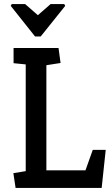

<svg xmlns="http://www.w3.org/2000/svg" viewBox="-20 -928 551 948"><path d="M38 -908H104L167 -853L230 -908H297L302 -899L181 -748H153L33 -899ZM57 0 46 -73 107 -83V-610L47 -616V-691H269L279 -617L209 -606V-87H402L438 -188H502L482 0Z"/></svg>

Font: Kreon Light
Style: Regular
Weight: 400
Version: Version 2.002